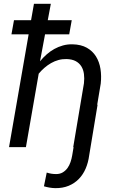

<svg xmlns="http://www.w3.org/2000/svg" viewBox="-20 -770 627 1005"><path d="M342.3 -590.3H215.8L189.5 -449.2Q205.6 -468.8 224.4 -485.4Q243.2 -502 264.4 -513.7Q285.6 -525.4 309.3 -532Q333 -538.6 359.4 -538.1Q404.3 -537.1 434.6 -520Q464.8 -502.9 482.4 -474.6Q500 -446.3 505.9 -409.4Q511.7 -372.6 507.3 -332.5L488.8 -221.7H490.7L446.8 43.5Q441.9 80.6 428.5 112.1Q415 143.6 392.8 166.5Q370.6 189.5 339.6 202.4Q308.6 215.3 269 214.8Q253.4 214.4 239 211.9Q224.6 209.5 210 205.1L224.6 133.3Q236.3 137.2 248.8 139.2Q261.2 141.1 273.9 141.1Q293.9 141.1 308.6 132.3Q323.2 123.5 333.3 109.6Q343.3 95.7 349.1 78.4Q355 61 357.9 43.5L365.2 0H363.3L419.4 -334Q422.4 -359.9 419.4 -382.6Q416.5 -405.3 405.8 -422.6Q395 -439.9 376.2 -450Q357.4 -460 328.6 -460.9Q306.2 -461.4 285.9 -455.8Q265.6 -450.2 247.3 -439.7Q229 -429.2 212.6 -415Q196.3 -400.9 182.6 -384.3L115.7 0H27.3L129.9 -590.3H40L53.2 -664.1H142.6L157.7 -750H246.1L230 -664.1H355.5Z"/></svg>

Font: Roboto Mono
Style: Italic
Weight: 400
Designer: Google
Version: Version 2.000985; 2015; ttfautohint (v1.3)